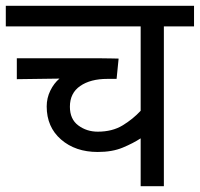

<svg xmlns="http://www.w3.org/2000/svg" viewBox="-20 -642 689 662"><path d="M649 -551H545V0H465V-165Q439 -148 403 -133Q367 -118 317 -118Q240 -118 190.5 -161Q141 -204 141 -275Q141 -304 153.5 -329.5Q166 -355 185 -371L38 -369V-441H331Q349 -441 367 -440.5Q385 -440 389 -440L382 -370H350Q292 -370 256.5 -345.5Q221 -321 221 -274Q221 -231 250 -209.5Q279 -188 317 -188Q367 -188 402.5 -209.5Q438 -231 465 -260V-551H0V-622H649Z"/></svg>

Font: Go Noto Current
Style: Regular
Weight: 400
Designer: Monotype Design Team
Foundry: Monotype Imaging Inc.
Version: Version 2.007; ttfautohint (v1.8) -l 8 -r 50 -G 200 -x 14 -D